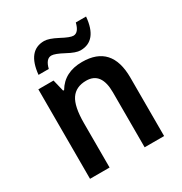

<svg xmlns="http://www.w3.org/2000/svg" viewBox="-173 -875 954 1005"><g transform="rotate(-30 304.0 -373.0)"><path d="M412.1 0V-332Q412.1 -455.1 320.8 -455.1Q258.8 -455.1 229.5 -412.1Q200.2 -369.1 200.2 -268.1V0H82V-541H173.8L190.9 -470.2H196.8Q244.6 -550.8 351.1 -550.8Q529.8 -550.8 529.8 -353V0ZM182.6 -606H120.6Q134.3 -745.1 233.9 -745.1Q261.7 -745.1 312 -718.8Q361.8 -691.9 381.8 -691.9Q413.6 -691.9 426.8 -746.1H488.8Q476.6 -606.9 376 -606.9Q348.6 -606.9 299.3 -633.8Q250 -660.2 229 -660.2Q195.8 -660.2 182.6 -606Z"/></g></svg>

Font: Droid Sans TV
Style: Bold
Weight: 600
Version: Version 1.00